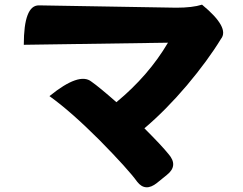

<svg xmlns="http://www.w3.org/2000/svg" viewBox="-20 -747 1040 823"><path d="M846 -727Q966 -628 927 -580Q871 -488 781 -381Q691 -275 599 -197Q674 -122 702 -87Q746 -37 695 3L653 37Q603 77 568 32Q529 -22 407 -146Q283 -270 192 -335Q320 -439 372 -397Q405 -374 479 -309Q617 -423 700 -564L82 -555Q82 -725 147 -724L736 -714Q805 -714 846 -727Z"/></svg>

Font: Swei Half Moon CJK SC
Style: Black
Weight: 900
Version: Version 2.071